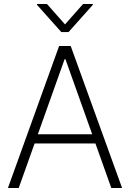

<svg xmlns="http://www.w3.org/2000/svg" viewBox="-20 -936 646 956"><path d="M19.5 0 274.4 -707H332L587.9 0H534.2L455.1 -221.7H152.3L73.2 0ZM439 -267.6 305.7 -641.6H301.8L168.5 -267.6ZM303.7 -814.5 393.6 -916H442.4V-912.1L321.3 -776.4H285.2L164.1 -912.1V-916H213.9Z"/></svg>

Font: Pretendard GOV ExtraLight
Style: Regular
Weight: 200
Designer: Base glyphs from Inter by Rasmus Andersson; Hangeul glyphs from Noto Sans CJK(Source Han Sans) by Jang Soo-young and Kan
Foundry: Kil Hyung-jin
Version: Version 1.309